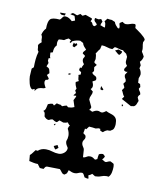

<svg xmlns="http://www.w3.org/2000/svg" viewBox="-77 -726 691 798"><g transform="rotate(10 268.5 -326.5)"><path d="M157 -653 166 -659Q171 -659 176 -656.5Q181 -654 186 -653L198 -661L208 -655L220 -661L248 -651L249 -647L245 -638Q252 -636 254.5 -628.5Q257 -621 265 -621L273 -628Q271 -634 265.5 -638Q260 -642 260 -649L261 -655L276 -652L287 -655L294 -645Q289 -637 288 -629Q293 -628 298 -625.5Q303 -623 308 -623V-628Q308 -633 307 -638.5Q306 -644 302 -648L312 -661Q317 -660 321.5 -659.5Q326 -659 331 -659L345 -653Q347 -646 351.5 -640.5Q356 -635 361 -630L367 -629Q369 -637 367 -641Q365 -645 365 -652L376 -659Q379 -657 383 -654.5Q387 -652 391 -652Q400 -652 408.5 -655.5Q417 -659 426 -659Q432 -659 432.5 -653Q433 -647 433 -643Q437 -640 444.5 -635Q452 -630 459.5 -624Q467 -618 473 -612Q479 -606 480 -601L475 -590Q475 -579 477 -571Q479 -563 477 -551Q480 -546 483 -541.5Q486 -537 488 -532Q486 -518 476 -508L482 -494L479 -481Q483 -476 485.5 -469.5Q488 -463 488 -456Q488 -454 486 -448Q484 -442 483 -440L484 -421L493 -417L496 -405L491 -397Q493 -391 497 -386Q501 -381 501 -374Q493 -368 493 -360L499 -347Q496 -340 493.5 -333Q491 -326 484 -322L471 -320L429 -343L437 -354Q432 -359 429.5 -366Q427 -373 423 -379L431 -390Q430 -395 428 -398.5Q426 -402 424 -406L432 -417Q432 -425 428 -430Q424 -435 424 -444L433 -458L426 -457L419 -460L417 -464Q417 -470 421 -474Q425 -478 426 -483Q418 -491 418.5 -500.5Q419 -510 420 -519L414 -531Q410 -534 406 -536.5Q402 -539 399 -543Q390 -543 381 -546Q372 -549 363 -550L354 -540Q342 -540 331 -544Q320 -548 308 -548L304 -531Q299 -526 296 -520.5Q293 -515 289 -510Q292 -505 292 -499Q292 -493 293 -487L290 -476L291 -471L302 -464L293 -453L295 -437L289 -429Q293 -422 301.5 -418.5Q310 -415 310 -406Q310 -400 305 -398Q300 -396 296 -393Q298 -388 299.5 -384Q301 -380 301 -375Q301 -366 294 -361L305 -352Q305 -343 300.5 -335Q296 -327 296 -317L310 -287L307 -279Q299 -271 298 -261.5Q297 -252 295 -242L302 -229Q302 -202 296 -175Q300 -172 304 -169Q308 -166 308 -160Q308 -153 303.5 -148Q299 -143 299 -136Q299 -127 304.5 -119.5Q310 -112 310 -107L312 -76Q320 -76 326 -80.5Q332 -85 340 -85Q347 -85 352.5 -82Q358 -79 363 -75L372 -79Q372 -84 373 -89.5Q374 -95 375 -100Q382 -104 392 -104L401 -96Q400 -89 392 -81L406 -73Q412 -73 417 -76Q422 -79 428 -79Q437 -75 440.5 -72.5Q444 -70 444 -59Q444 -48 441.5 -35.5Q439 -23 431 -15L423 -16Q411 -16 400 -11.5Q389 -7 375 -7L362 -15Q357 -10 347 -6L350 7L345 8L333 5Q331 1 327.5 -5.5Q324 -12 319 -12Q311 -12 304.5 -8.5Q298 -5 290 -5Q282 -5 276 -7.5Q270 -10 263 -13L258 1L249 8Q241 8 236 1Q231 -6 226 -11L172 -12Q167 -12 164 -8Q161 -4 159 0L143 -1L132 -16Q122 -16 113 -18Q104 -20 95 -22L93 -47Q99 -52 103.5 -58.5Q108 -65 113 -71L122 -70Q135 -82 155 -82Q169 -82 182.5 -77.5Q196 -73 210 -73Q222 -73 232.5 -81.5Q243 -90 243 -103Q239 -109 235.5 -115.5Q232 -122 232 -130Q237 -142 237 -153Q237 -168 229 -182Q231 -192 234 -194Q237 -196 241 -204Q239 -218 233.5 -232Q228 -246 228 -261L241 -275L232 -303L240 -319V-323L229 -322V-324L237 -334L232 -344L236 -352Q233 -358 230.5 -365Q228 -372 228 -379L240 -385Q236 -391 236 -397.5Q236 -404 234 -410L243 -413V-423L233 -430L235 -441H243L242 -444L249 -458Q241 -466 241 -476Q241 -481 244 -484.5Q247 -488 247 -493L236 -501Q236 -507 240 -510.5Q244 -514 247 -519Q242 -524 237 -530Q232 -536 230 -544L217 -551Q200 -551 184 -543L179 -535L174 -538L179 -546L168 -552Q163 -550 158.5 -547.5Q154 -545 150 -542Q145 -542 139 -542Q133 -542 128 -541Q124 -534 123.5 -528.5Q123 -523 124 -515Q117 -508 115 -500.5Q113 -493 113 -484L103 -481Q104 -475 104 -469Q104 -463 107 -458L100 -457L99 -446L103 -437L97 -422Q108 -417 110 -412Q112 -407 114 -396L105 -387L115 -374Q115 -369 110.5 -367.5Q106 -366 103 -366L100 -358Q100 -351 103 -345Q106 -339 109 -333L101 -330Q89 -330 80.5 -326.5Q72 -323 66 -312L65 -321L55 -317Q45 -322 40.5 -340.5Q36 -359 36 -369Q36 -377 37 -385.5Q38 -394 38 -402L46 -409Q46 -426 47.5 -442.5Q49 -459 54 -476Q49 -481 49 -488Q49 -495 47 -501Q48 -507 52 -510Q56 -513 60 -517Q57 -525 57.5 -533Q58 -541 53 -548Q55 -556 58.5 -563Q62 -570 68 -576Q68 -606 77 -616Q86 -626 118 -623Q123 -627 127 -633.5Q131 -640 138 -640Q147 -640 154.5 -635.5Q162 -631 168 -625L181 -630Q178 -640 177 -644Q176 -648 174.5 -649Q173 -650 169.5 -650Q166 -650 157 -653ZM366 -536 380 -543 396 -537Q396 -532 393 -528Q390 -524 386 -521Q380 -524 375.5 -528.5Q371 -533 366 -536ZM184 -101 199 -108 205 -97 194 -88Q191 -90 188.5 -93.5Q186 -97 184 -101ZM192 -539 198 -534 203 -539 208 -532 197 -520 190 -523 189 -528ZM114 -652H138L135 -643Q129 -643 122.5 -644Q116 -645 114 -652ZM335 -381 347 -368 342 -364 334 -367ZM193 -403V-410L204 -409Q200 -405 193 -403ZM433 -317V-320L436 -321L439 -317L435 -312ZM374 -282Q384 -277 393 -274.5Q402 -272 408.5 -268Q415 -264 418.5 -257Q422 -250 422 -235Q422 -228 419.5 -219.5Q417 -211 410 -208Q406 -204 401.5 -204Q397 -204 392 -204Q387 -202 383 -199.5Q379 -197 375 -193L364 -197L362 -205L355 -206L343 -203Q336 -204 329 -205Q322 -206 315 -206L305 -193L295 -197V-205L291 -206Q285 -206 280 -204Q275 -202 269 -202Q261 -202 255 -208Q251 -205 248.5 -200.5Q246 -196 243 -192Q231 -197 225 -208Q220 -206 215.5 -205Q211 -204 206 -204Q202 -206 198 -207Q194 -208 189 -210L180 -201Q175 -201 170 -203.5Q165 -206 161 -209Q153 -209 145 -204Q134 -204 125 -216Q125 -221 123.5 -228Q122 -235 116 -237Q124 -242 126 -251Q128 -260 130 -268Q140 -273 150 -273L156 -267L166 -278L178 -275L180 -276L190 -270Q199 -274 208 -276L215 -270Q229 -270 237 -274Q245 -278 260 -275L275 -278L286 -273L307 -274L317 -269Q322 -272 327.5 -274.5Q333 -277 339 -277Q344 -277 348 -275Q352 -273 357 -273Q360 -273 366 -276.5Q372 -280 374 -282ZM172 -186 169 -189 174 -194 176 -191Z"/></g></svg>

Font: ErikasBuero
Style: Regular
Weight: 400
Designer: Peter Wiegel
Foundry: Peter Wiegel
Version: Version 1.006